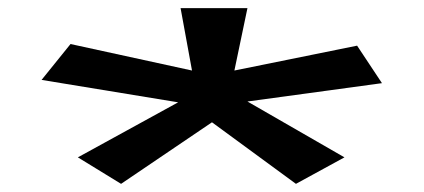

<svg xmlns="http://www.w3.org/2000/svg" viewBox="-20 -561 1040 471"><path d="M277 -110 500 -261 706 -110 825 -175 587 -312 917 -357 856 -449 555 -388 587 -541H423L451 -388L153 -453L82 -365L417 -310L171 -175Z"/></svg>

Font: Inconsolata UltraExpanded
Style: Bold
Weight: 700
Width: 9
Monospace: yes
Designer: Raph Levien, Cyreal, Brenton Simpson
Foundry: Raph Levien, Cyreal, Google
Version: Version 3.100